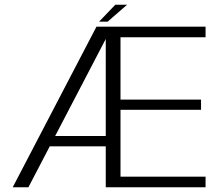

<svg xmlns="http://www.w3.org/2000/svg" viewBox="-20 -787 943 807"><path d="M33.5 0H99.5L439 -651L439.5 -675H385.5ZM168.5 -172H438.5V-215.5H184ZM424.5 0H844V-44.5H486.5V-325.5H825V-368.5H486.5V-630.5H844V-675H424.5ZM396.5 -696H432.5L514 -767H464.5Z"/></svg>

Font: Anybody UltraCondensed Thin Light
Style: Regular
Weight: 300
Version: Version 1.111